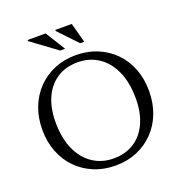

<svg xmlns="http://www.w3.org/2000/svg" viewBox="-152 -996 1071 1136"><g transform="rotate(-20 383.0 -428.0)"><path d="M382.5 -685Q456 -685 517.8 -659.5Q579.5 -634 624.8 -588Q670 -542 694.8 -478.5Q719.5 -415 719.5 -338.5Q719.5 -262 695 -198.2Q670.5 -134.5 625.2 -87.8Q580 -41 518.8 -15.5Q457.5 10 384 10Q310.5 10 249 -15.5Q187.5 -41 142.2 -87Q97 -133 72 -196.8Q47 -260.5 47 -336.5Q47 -413 71.8 -476.8Q96.5 -540.5 141.8 -587.2Q187 -634 248.2 -659.5Q309.5 -685 382.5 -685ZM387.5 -33.5Q462.5 -33.5 517 -68.8Q571.5 -104 601 -169Q630.5 -234 630.5 -322.5Q630.5 -424 598.2 -495.2Q566 -566.5 509.2 -604Q452.5 -641.5 379 -641.5Q304 -641.5 249.5 -606.2Q195 -571 165.5 -506Q136 -441 136 -352.5Q136 -251.5 168.2 -180Q200.5 -108.5 257.5 -71Q314.5 -33.5 387.5 -33.5ZM338 -742H307L147 -859.5V-866.5H260.5ZM458.5 -742H433L321.5 -859.5V-866.5H425Z"/></g></svg>

Font: Newsreader 24pt
Style: Regular
Weight: 400
Designer: Hugues Gentile
Foundry: Production Type
Version: Version 1.003